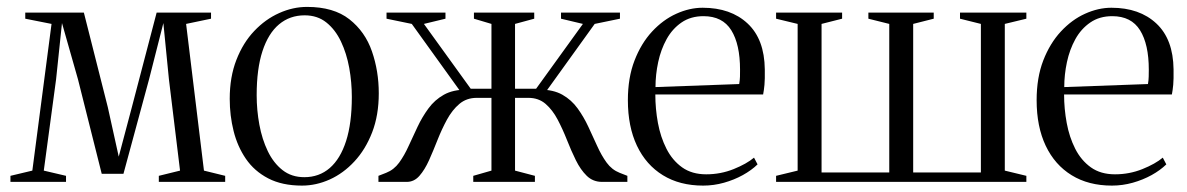

<svg xmlns="http://www.w3.org/2000/svg" viewBox="-20 -540 3523 570"><path d="M11 0V-18L76 -33.5L133 -469L55 -484.5V-502.5H229L300 -222L332.5 -75L371.5 -222L445 -502.5H606.5V-484.5L532.5 -469L585.5 -33.5L648.5 -18V0H451.5V-18L514.5 -33.5L481.5 -304.5L465 -471.5L422.5 -304.5L346.5 -24H282L211.5 -304.5L164 -471.5L146.5 -304.5L110 -33.5L176 -18V0Z M662 -246.5Q662 -311.5 681.8 -362.2Q701.5 -413 734.8 -448Q768 -483 808.8 -501.2Q849.5 -519.5 891.5 -519.5Q970.5 -519.5 1017.2 -482.8Q1064 -446 1084.2 -387.5Q1104.5 -329 1104.5 -263Q1104.5 -198 1084.8 -147Q1065 -96 1032.2 -60.8Q999.5 -25.5 959 -7.2Q918.5 11 876.5 11Q817.5 11 776.2 -10.5Q735 -32 710 -68.5Q685 -105 673.5 -151Q662 -197 662 -246.5ZM883.5 -14Q927.5 -14 959 -41.2Q990.5 -68.5 1007.5 -121.5Q1024.5 -174.5 1024.5 -252Q1024.5 -295.5 1016.8 -338.5Q1009 -381.5 992.2 -416.8Q975.5 -452 949 -473.2Q922.5 -494.5 884.5 -494.5Q840.5 -494.5 808.5 -467.8Q776.5 -441 759.2 -388.2Q742 -335.5 742 -257.5Q742 -213 750 -169.8Q758 -126.5 775 -91.2Q792 -56 818.8 -35Q845.5 -14 883.5 -14Z M1103.5 0V-18L1126.5 -27Q1149.5 -36 1165 -57.2Q1180.5 -78.5 1193.2 -106.8Q1206 -135 1219.8 -164Q1233.5 -193 1252 -218.2Q1270.5 -243.5 1297.8 -258.8Q1325 -274 1365.5 -274L1359 -251.5L1202.5 -469L1127.5 -484.5V-502.5H1302.5V-484.5L1238.5 -469L1377.5 -276.5H1439V-469L1387 -484.5V-502.5H1566V-484.5L1509 -469V-276.5H1571.5L1710.5 -469L1645.5 -484.5V-502.5H1820.5V-484.5L1745.5 -469L1589 -251.5L1582.5 -274Q1622.5 -274 1649.5 -258.8Q1676.5 -243.5 1694.8 -218.2Q1713 -193 1726.5 -164Q1740 -135 1752.8 -106.8Q1765.5 -78.5 1781 -57.2Q1796.5 -36 1819.5 -27L1842.5 -18V0H1767.5Q1740.5 0 1722 -18Q1703.5 -36 1689.5 -64.5Q1675.5 -93 1663 -124.8Q1650.5 -156.5 1635.5 -185Q1620.5 -213.5 1599.8 -231.5Q1579 -249.5 1548.5 -249.5H1509V-33.5L1568 -18V0H1385V-18L1439 -33.5V-249.5H1395.5Q1365 -249.5 1343.8 -231.5Q1322.5 -213.5 1307 -185Q1291.5 -156.5 1279 -124.8Q1266.5 -93 1253.8 -64.5Q1241 -36 1225.2 -18Q1209.5 0 1187.5 0Z M2067.5 11Q1998 11 1948 -19.8Q1898 -50.5 1871 -107.2Q1844 -164 1844 -242.5Q1844 -309.5 1863.8 -360.5Q1883.5 -411.5 1916 -446.5Q1948.5 -481.5 1987.8 -499.2Q2027 -517 2066 -517Q2149.5 -517 2199.5 -470.2Q2249.5 -423.5 2250.5 -334Q2251 -304.5 2249.5 -288.2Q2248 -272 2245.5 -259.5H1925.5Q1925.5 -217 1933.2 -175Q1941 -133 1958.5 -98.5Q1976 -64 2005 -43.2Q2034 -22.5 2076.5 -22.5Q2119.5 -22.5 2158 -38Q2196.5 -53.5 2218.5 -72L2229 -52Q2211 -34.5 2185.2 -20.2Q2159.5 -6 2129.2 2.5Q2099 11 2067.5 11ZM1926 -281.5 2174.5 -290.5Q2176.5 -302 2176.8 -312.2Q2177 -322.5 2177 -333Q2177 -408.5 2151 -450.2Q2125 -492 2068.5 -492Q2030.5 -492 2003.2 -473.2Q1976 -454.5 1959 -423.8Q1942 -393 1934 -355.8Q1926 -318.5 1926 -281.5Z M2284 0V-18L2348 -33.5V-469L2284 -484.5V-502.5H2480V-484.5L2419 -469V-28H2620V-469L2558 -484.5V-502.5H2752V-484.5L2691 -469V-28H2892V-469L2830 -484.5V-502.5H3027V-484.5L2963 -469V-33.5L3027 -18V0Z M3281 11Q3211.5 11 3161.5 -19.8Q3111.5 -50.5 3084.5 -107.2Q3057.5 -164 3057.5 -242.5Q3057.5 -309.5 3077.2 -360.5Q3097 -411.5 3129.5 -446.5Q3162 -481.5 3201.2 -499.2Q3240.5 -517 3279.5 -517Q3363 -517 3413 -470.2Q3463 -423.5 3464 -334Q3464.5 -304.5 3463 -288.2Q3461.5 -272 3459 -259.5H3139Q3139 -217 3146.8 -175Q3154.5 -133 3172 -98.5Q3189.5 -64 3218.5 -43.2Q3247.5 -22.5 3290 -22.5Q3333 -22.5 3371.5 -38Q3410 -53.5 3432 -72L3442.5 -52Q3424.5 -34.5 3398.8 -20.2Q3373 -6 3342.8 2.5Q3312.5 11 3281 11ZM3139.5 -281.5 3388 -290.5Q3390 -302 3390.2 -312.2Q3390.5 -322.5 3390.5 -333Q3390.5 -408.5 3364.5 -450.2Q3338.5 -492 3282 -492Q3244 -492 3216.8 -473.2Q3189.5 -454.5 3172.5 -423.8Q3155.5 -393 3147.5 -355.8Q3139.5 -318.5 3139.5 -281.5Z"/></svg>

Font: Merriweather 144pt Light
Style: Regular
Weight: 300
Version: Version 2.100